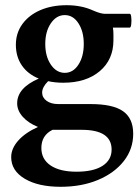

<svg xmlns="http://www.w3.org/2000/svg" viewBox="-20 -445 532 738"><path d="M223 -127Q192 -127 165 -133Q142 -110 142 -89Q142 -70 159 -57.5Q176 -45 204 -45H328Q414 -45 453 -17.5Q492 10 492 69Q492 128 456 174Q420 220 357 246.5Q294 273 213 273Q127 273 75 242Q23 211 23 159Q23 126 50 95.5Q77 65 126 43Q89 28 67.5 4Q46 -20 46 -48Q46 -107 129 -143Q87 -160 64 -193.5Q41 -227 41 -273Q41 -318 66 -352.5Q91 -387 135 -406Q179 -425 236 -425Q293 -425 337 -405Q367 -392 382 -392H479Q483 -392 484.5 -379Q486 -366 484.5 -352.5Q483 -339 479 -339H414Q416 -326 416 -314.5Q416 -303 416 -290Q416 -216 363.5 -171.5Q311 -127 223 -127ZM229 -165Q261 -165 281.5 -196.5Q302 -228 302 -276Q302 -324 281.5 -355.5Q261 -387 229 -387Q197 -387 175.5 -355.5Q154 -324 154 -276Q154 -228 175.5 -196.5Q197 -165 229 -165ZM274 215Q339 215 374 192.5Q409 170 409 130Q409 54 294 54H182Q139 75 139 124Q139 167 174.5 191Q210 215 274 215Z"/></svg>

Font: Junicode
Style: Bold
Weight: 700
Designer: Peter S. Baker
Version: Version 2.100; ttfautohint (v1.8.4)